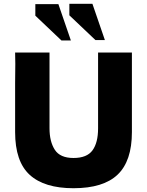

<svg xmlns="http://www.w3.org/2000/svg" viewBox="-20 -986 778 1016"><path d="M369 10Q215 10 137.5 -60.5Q60 -131 60 -287V-547L61 -648L60 -708H242V-307Q242 -237 270 -193.5Q298 -150 369 -150Q440 -150 469.5 -190.5Q499 -231 499 -307V-708H678V-287Q678 -134 602.5 -62Q527 10 369 10ZM355 -772 289 -964H167V-903L305 -772ZM535 -774 469 -966H347V-905L485 -774Z"/></svg>

Font: Rowdies
Style: Regular
Weight: 400
Designer: Jaikishan Patel
Version: Version 1.000; ttfautohint (v1.8.3)